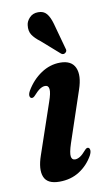

<svg xmlns="http://www.w3.org/2000/svg" viewBox="-79 -698 426 749"><g transform="rotate(-10 134.0 -324.0)"><path d="M170 -66Q179 -66 189.5 -72.2Q200 -78.5 215 -96Q221.5 -103 226.5 -102Q232.5 -101.5 234.2 -93.2Q236 -85 229 -71Q208.5 -34.5 174.5 -12.8Q140.5 9 95 9Q47 9 34.8 -21.5Q22.5 -52 41 -105L109 -304.5Q121 -338.5 119.2 -353.5Q117.5 -368.5 104 -368.5Q94.5 -368.5 83.8 -361.8Q73 -355 56.5 -336.5Q50 -330.5 45 -331.5Q39 -332 37.2 -339.8Q35.5 -347.5 42.5 -360.5Q66 -400.5 101.5 -424.2Q137 -448 177.5 -448Q222.5 -448 236.5 -416.5Q250.5 -385 232 -331L164.5 -130Q153 -95 155 -80.5Q157 -66 170 -66ZM180 -601.5 208 -499.5Q212.5 -488.5 205 -482.5Q197 -475.5 188 -481.5L117.5 -543.5Q95.5 -560 85.5 -575.5Q75.5 -591 78.5 -614Q80 -629 93 -642.8Q106 -656.5 127 -656.5Q148.5 -657 160.5 -642.8Q172.5 -628.5 180 -601.5Z"/></g></svg>

Font: Fraunces 144pt Soft SemiBold
Style: Italic
Weight: 600
Italic angle: -16°
Version: Version 1.000;[b76b70a41]